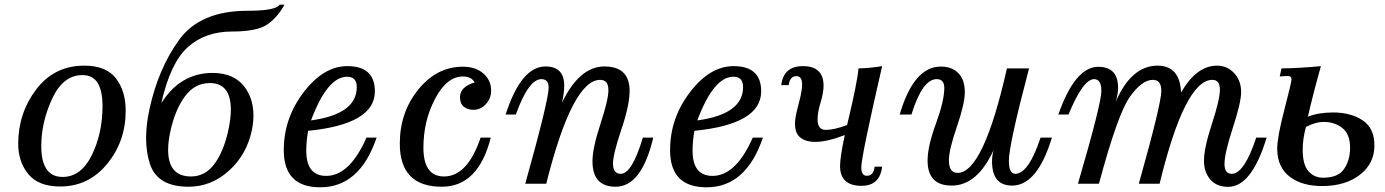

<svg xmlns="http://www.w3.org/2000/svg" viewBox="-20 -778 5864 813"><path d="M234.9 11.7Q143.1 11.7 100.1 -40.5Q57.1 -92.8 57.1 -168.9Q57.1 -299.3 133.5 -399.7Q210 -500 336.9 -500Q429.2 -500 470.7 -446.5Q512.2 -393.1 512.2 -309.1Q512.2 -179.7 433.6 -84Q355 11.7 234.9 11.7ZM245.1 -28.8Q323.7 -28.8 368.9 -121.3Q414.1 -213.9 414.1 -329.1Q414.1 -392.6 393.8 -426.3Q373.5 -460 328.6 -460Q247.6 -460 201.2 -360.8Q154.8 -261.7 154.8 -159.2Q154.8 -28.8 245.1 -28.8Z M788.6 -30.8Q849.6 -30.8 888.9 -85Q928.2 -139.2 947.3 -229Q957.5 -276.4 957.5 -313.5Q957.5 -426.3 868.2 -426.3Q804.2 -426.3 762.5 -369.1Q720.7 -312 701.2 -220.7Q691.9 -177.2 691.9 -143.6Q691.9 -30.8 788.6 -30.8ZM778.3 12.7Q647 12.7 615.2 -83Q598.6 -133.3 598.6 -193.8Q598.6 -249 612.3 -313Q649.4 -486.3 738.5 -609.4Q827.6 -732.4 1028.3 -732.4Q1148.4 -732.4 1164.1 -758.3H1184.6Q1156.7 -706.5 1113.5 -675.5Q1070.3 -644.5 962.4 -644.5Q848.6 -644.5 774.9 -578.1Q701.2 -511.7 663.1 -341.3Q743.7 -469.2 880.4 -469.2Q978 -469.2 1022.9 -399.4Q1053.2 -352.1 1053.2 -289.6Q1053.2 -259.3 1046.4 -226.1Q1024.4 -123 949.5 -55.2Q874.5 12.7 778.3 12.7Z M1335.9 15.1Q1181.6 15.1 1181.6 -142.1Q1181.6 -277.8 1266.1 -387.9Q1350.6 -498 1450.7 -498Q1567.4 -498 1567.4 -391.1Q1567.4 -252 1284.7 -224.1Q1276.9 -181.2 1276.9 -140.1Q1276.9 -33.2 1361.3 -33.2Q1460.4 -33.2 1531.7 -195.3H1574.7Q1503.4 15.1 1335.9 15.1ZM1296.9 -268.1Q1490.7 -294.4 1490.7 -409.2Q1490.7 -453.1 1449.7 -453.1Q1366.2 -453.1 1296.9 -268.1Z M1850.6 12.7Q1672.9 12.7 1672.9 -169.9Q1672.9 -302.2 1751.2 -398.9Q1829.6 -495.6 1939.9 -495.6Q1993.7 -495.6 2026.6 -467Q2059.6 -438.5 2059.6 -394Q2059.6 -361.3 2037.4 -337.2Q2015.1 -313 1984.9 -313Q1960.9 -313 1944.3 -325.9Q1927.7 -338.9 1927.7 -366.7Q1927.7 -409.7 1989.7 -429.2Q1975.6 -454.1 1939.9 -454.1Q1872.1 -454.1 1822.5 -360.1Q1772.9 -266.1 1772.9 -152.8Q1772.9 -30.8 1860.4 -30.8Q1959.5 -30.8 2015.1 -195.3H2058.1Q2005.4 12.7 1850.6 12.7Z M2586.9 12.7Q2488.8 12.7 2488.8 -95.2Q2488.8 -150.4 2522.5 -253.2Q2556.2 -356 2556.2 -396Q2556.2 -439.9 2521.5 -439.9Q2403.3 -439.9 2293 0H2204.1Q2303.2 -354 2303.2 -407.2Q2303.2 -442.9 2272.5 -442.9Q2218.3 -442.9 2164.1 -293H2121.1Q2186.5 -496.6 2290 -496.6Q2369.1 -496.6 2369.1 -415.5Q2369.1 -382.8 2359.4 -342.8Q2433.6 -496.6 2539.1 -496.6Q2646 -496.6 2646 -393.1Q2646 -332.5 2610.8 -228.8Q2575.7 -125 2575.7 -85Q2575.7 -42 2608.4 -42Q2656.2 -42 2702.1 -195.3H2746.1Q2696.8 12.7 2586.9 12.7Z M2971.7 15.1Q2817.4 15.1 2817.4 -142.1Q2817.4 -277.8 2901.9 -387.9Q2986.3 -498 3086.4 -498Q3203.1 -498 3203.1 -391.1Q3203.1 -252 2920.4 -224.1Q2912.6 -181.2 2912.6 -140.1Q2912.6 -33.2 2997.1 -33.2Q3096.2 -33.2 3167.5 -195.3H3210.4Q3139.2 15.1 2971.7 15.1ZM2932.6 -268.1Q3126.5 -294.4 3126.5 -409.2Q3126.5 -453.1 3085.4 -453.1Q3002 -453.1 2932.6 -268.1Z M3566.9 -248.5Q3610.4 -429.2 3615.2 -488.3Q3663.6 -489.3 3715.3 -498Q3627 -114.3 3627 -69.8Q3627 -33.7 3650.4 -33.7Q3679.2 -33.7 3683.6 -72.3H3715.3Q3705.6 8.8 3628.4 8.8Q3537.1 8.8 3537.1 -74.7Q3537.1 -113.3 3557.1 -206.1Q3482.4 -177.2 3432.6 -177.2Q3380.9 -177.2 3358.9 -206.1Q3346.2 -222.7 3346.2 -255.9Q3346.2 -280.3 3361.3 -336.4Q3376.5 -392.6 3376.5 -419.9Q3376.5 -455.6 3352.5 -455.6Q3324.2 -455.6 3319.8 -417.5H3288.1Q3297.9 -498 3379.9 -498Q3467.3 -498 3467.3 -415Q3467.3 -386.2 3454.6 -344Q3441.9 -301.8 3441.9 -272Q3441.9 -228 3476.6 -228Q3511.7 -228 3566.9 -248.5Z M4009.8 7.8Q3907.7 7.8 3907.7 -98.1Q3907.7 -158.2 3943.1 -254.6Q3978.5 -351.1 3978.5 -405.8Q3978.5 -442.9 3946.3 -442.9Q3885.7 -442.9 3839.4 -293H3789.6Q3849.1 -496.1 3963.4 -496.1Q4011.2 -496.1 4038.3 -468Q4065.4 -439.9 4065.4 -387.7Q4065.4 -339.4 4031.7 -241.2Q3998 -143.1 3998 -99.6Q3998 -45.9 4034.7 -45.9Q4144 -45.9 4243.7 -488.3H4337.4Q4252 -165 4252 -98.1Q4252 -42 4278.8 -42Q4335.4 -42 4386.2 -195.3H4434.1Q4372.6 7.8 4265.6 7.8Q4180.7 7.8 4180.7 -94.2Q4180.7 -118.7 4187 -142.1Q4118.2 7.8 4009.8 7.8Z M5180.2 13.2Q5131.8 13.2 5105 -17.8Q5078.1 -48.8 5078.1 -98.1Q5078.1 -150.9 5111.8 -253.9Q5145.5 -356.9 5145.5 -397.9Q5145.5 -439.9 5113.8 -439.9Q4997.1 -439.9 4890.1 0H4802.2Q4897.5 -338.9 4897.5 -393.1Q4897.5 -439.9 4861.8 -439.9Q4815.4 -439.9 4764.2 -367.9Q4712.9 -295.9 4633.3 0H4544.4Q4643.6 -338.9 4643.6 -393.1Q4643.6 -442.9 4612.8 -442.9Q4566.4 -442.9 4504.4 -293H4461.4Q4532.2 -495.1 4630.4 -495.1Q4714.4 -495.1 4714.4 -406.2Q4714.4 -380.4 4704.6 -347.7Q4771 -500 4881.3 -500Q4976.6 -500 4981 -386.2Q5046.4 -500 5133.3 -500Q5176.3 -500 5205.8 -468.5Q5235.4 -437 5235.4 -388.2Q5235.4 -344.2 5200.2 -236.6Q5165 -128.9 5165 -84Q5165 -42 5195.8 -42Q5248.5 -42 5299.3 -195.3H5343.3Q5280.3 13.2 5180.2 13.2Z M5582.5 -25.4Q5646.5 -25.4 5671.6 -63Q5696.8 -100.6 5696.8 -151.9Q5696.8 -210.4 5663.8 -236.1Q5630.9 -261.7 5585.9 -261.7Q5549.3 -261.7 5509.8 -240.2Q5496.1 -189.9 5496.1 -144Q5496.1 -80.1 5520.8 -52.7Q5545.4 -25.4 5582.5 -25.4ZM5518.1 -283.7Q5562.5 -301.8 5624.5 -301.8Q5699.7 -301.8 5749.8 -268.6Q5799.8 -235.4 5799.8 -162.1Q5799.8 -87.9 5742.2 -41Q5679.7 9.8 5578.1 9.8Q5495.1 9.8 5443.8 -27.8Q5388.2 -68.4 5388.2 -148.4Q5388.2 -197.8 5418.5 -313.5Q5448.7 -429.2 5448.7 -442.4Q5448.7 -456.1 5432.6 -456.1Q5418 -456.1 5398.9 -454.1L5406.2 -488.3Q5484.9 -489.3 5573.2 -498Q5539.6 -378.4 5518.1 -283.7Z"/></svg>

Font: Munson
Style: Italic
Weight: 400
Italic angle: -12°
Designer: Paul James MIller
Foundry: High-Logic / Made with FontCreator
Version: Version 2.10;May 5, 2019;FontCreator 11.5.0.2430 64-bit